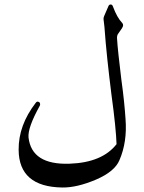

<svg xmlns="http://www.w3.org/2000/svg" viewBox="-20 -771 643 855"><path d="M463 -744Q466 -751 473 -751Q480 -751 483 -742Q501 -693 524 -669Q533 -660 523 -645Q518 -638 514 -632Q510 -626 507 -622Q501 -615 501 -602Q503 -569 508 -523.5Q513 -478 520 -420Q528 -362 532.5 -317.5Q537 -273 539 -241Q547 -139 512 -58Q491 -7 407 29Q322 65 257 64Q64 61 63 -104Q62 -213 139 -313Q144 -320 150 -318Q157 -316 158 -311Q160 -304 156 -298Q103 -202 107 -159Q121 -36 290 -42Q435 -47 499 -129Q498 -161 492.5 -216.5Q487 -272 476 -352Q466 -432 458 -507Q450 -582 445 -652L441 -686Q441 -694 444 -700Z"/></svg>

Font: Amiri Modified
Style: Regular
Weight: 400
Version: 0.117-H1